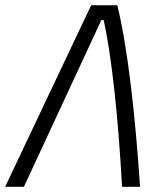

<svg xmlns="http://www.w3.org/2000/svg" viewBox="-30 -714 636 734"><path d="M-10.3 0H61.5L357.4 -637.2H366.2C396 -506.3 422.4 -264.2 436.5 0H505.4C486.8 -274.4 459 -527.8 418.5 -693.8H318.4Z"/></svg>

Font: Cascadia Mono NF Light
Style: Italic
Weight: 300
Italic angle: -10°
Monospace: yes
Designer: Aaron Bell
Foundry: Saja Typeworks
Version: Version 2404.023